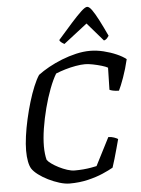

<svg xmlns="http://www.w3.org/2000/svg" viewBox="-62 -1011 779 1060"><g transform="rotate(-5 327.0 -481.5)"><path d="M281.1 0Q255.8 0 224.6 -9.5Q193.5 -19 163.5 -33.9Q133.5 -48.8 110.1 -66.5Q86.7 -84.3 75.9 -100.9Q66.7 -115.8 61.7 -141.5Q56.7 -167.2 56.7 -202Q56.7 -236.5 62.8 -281.2Q68.9 -325.9 79.8 -374.4Q90.7 -422.9 104.4 -468.5Q118.1 -514.1 133.8 -551.9Q149.4 -589.6 164.6 -612.3Q190.4 -631.8 224.6 -650.9Q258.9 -669.9 298.3 -685.6Q337.8 -701.2 378.1 -710.6Q418.4 -720 455.5 -720Q492.6 -720 530.9 -710.6Q569.3 -701.2 602.2 -686.7Q635.2 -672.2 654 -656.5Q641.4 -602.7 624.7 -556.4Q608.1 -510.1 596.3 -486.9Q577.1 -487.1 563.2 -490.3Q549.2 -493.4 544.4 -496.6L547.3 -618.7Q536.6 -625.2 513.5 -632Q490.3 -638.9 465.1 -643.9Q440 -648.9 422.6 -648.9Q399.4 -648.9 369.9 -643.7Q340.4 -638.5 311.3 -629.8Q282.3 -621.1 259.1 -611.5Q240.1 -580.1 221.6 -531.5Q203.1 -482.9 188.5 -426.6Q173.9 -370.2 165.2 -315.4Q156.6 -260.5 156.6 -216.5Q156.6 -195 158.9 -175.5Q161.1 -156 165.1 -141.4Q171.5 -131.7 188.6 -119.4Q205.7 -107 228 -95.7Q250.3 -84.4 273.3 -76.9Q296.4 -69.4 314.9 -69.4Q337.9 -69.4 361.7 -71.3Q385.5 -73.3 405.2 -76.8Q425 -80.4 436.6 -82.9L515.4 -237Q531 -237 546.5 -231.6Q562 -226.1 568.5 -221.4Q563 -200.2 554.9 -171.1Q546.8 -141.9 538.8 -113.9Q530.8 -86 524 -66.6Q502 -53.9 465.9 -38.2Q429.8 -22.5 382.8 -11.3Q335.7 0 281.1 0ZM318.9 -770.1Q309.1 -775.4 301.7 -781.3Q294.3 -787.2 292.3 -794Q337 -845.1 370.6 -882.8Q404.3 -920.5 427.3 -941.9Q450.2 -963.3 461.3 -963.3Q472.6 -963.3 487.7 -942.2Q502.7 -921.1 522.5 -882.9Q542.3 -844.7 565.7 -794Q561.2 -787.7 555.4 -780.5Q549.6 -773.4 538.1 -770.1L450 -871.9Z"/></g></svg>

Font: Texturina Medium
Style: Italic
Weight: 500
Italic angle: -11°
Designer: Guillermo Torres Carreño
Foundry: Omnibus-Type
Version: Version 1.002